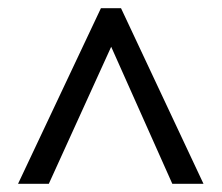

<svg xmlns="http://www.w3.org/2000/svg" viewBox="-20 -739 540 468"><path d="M226 -719H275L476 -291H400L251 -625L99 -291H24Z"/></svg>

Font: Noto Sans Devanagari SemiCondensed
Style: Regular
Weight: 400
Width: 4
Designer: Jelle Bosma - Monotype Design Team
Foundry: Monotype Imaging Inc.
Version: Version 2.006